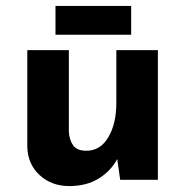

<svg xmlns="http://www.w3.org/2000/svg" viewBox="-20 -606 624 647"><path d="M213 21Q154 21 114 -15.5Q74 -52 72 -110V-437H212V-162Q214 -133 227 -115.5Q240 -98 271 -98Q318 -98 345 -143.5Q372 -189 372 -259V-437H512V0H385L375 -70Q353 -29 312 -4Q271 21 213 21ZM167 -586H422V-489H167Z"/></svg>

Font: Reem Kufi
Style: Bold
Weight: 700
Designer: Khaled Hosny
Version: Version 1.001